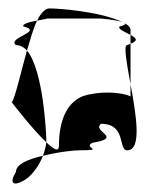

<svg xmlns="http://www.w3.org/2000/svg" viewBox="-20 -652 368 456"><path d="M8 -409C8 -409 57 -345 90 -314V-318C90 -335 83 -486 44 -532C29 -478 16 -420 8 -409ZM18 -244C1 -216 12 -210 34 -222C53 -231 72 -256 82 -282C47 -274 18 -262 18 -244ZM18 -545C27 -545 37 -540 44 -532C52 -559 59 -584 68 -603C51 -600 31 -595 36 -589C85 -577 -5 -562 18 -545ZM68 -603C87 -607 103 -608 80 -608H220C217 -608 258 -605 272 -599C219 -625 118 -632 98 -632C87 -632 77 -621 68 -603ZM82 -282C127 -293 160 -295 168 -295C234 -295 174 -301 200 -313C274 -325 197 -340 220 -358C281 -358 260 -295 282 -295C318 -295 303 -381 290 -452V-423C268 -434 215 -436 178 -424C146 -412 120 -377 120 -306C120 -290 108 -297 90 -314C89 -304 86 -293 82 -282ZM264 -589C259 -583 277 -576 290 -569V-580C290 -587 285 -592 276 -597C279 -595 277 -592 264 -589ZM272 -599C273 -598 275 -598 276 -597C275 -598 274 -598 272 -599ZM282 -545C273 -545 281 -502 290 -452V-548ZM290 -548C310 -556 303 -562 290 -569Z"/></svg>

Font: bitstorm
Style: maxcn
Weight: 400
Version: Version 0.2